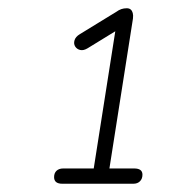

<svg xmlns="http://www.w3.org/2000/svg" viewBox="-20 -727 420 465"><path d="M131 -282Q111 -282 111 -298Q111 -308 117 -313.5Q123 -319 133 -319H207L262 -669L293 -672L192 -610Q182 -604 174 -606Q166 -608 162 -614.5Q158 -621 160.5 -629.5Q163 -638 173 -644L261 -698Q268 -703 274 -705Q280 -707 287 -707Q293 -707 296.5 -704Q300 -701 301.5 -695.5Q303 -690 302 -682L245 -319H305Q325 -319 325 -304Q325 -294 319 -288Q313 -282 303 -282Z"/></svg>

Font: Nunito ExtraLight
Style: Italic
Weight: 200
Italic angle: -9°
Designer: Vernon Adams
Foundry: Vernon Adams
Version: Version 3.602